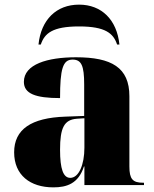

<svg xmlns="http://www.w3.org/2000/svg" viewBox="-20 -798 666 828"><path d="M146 -606H156C172 -654 206 -684 321 -684C435 -684 469 -654 485 -606H495C484 -713 418 -778 321 -778C223 -778 157 -713 146 -606ZM210 10C268 10 318 -6 342 -80H344V0H601V-10H597C552 -10 538 -26 538 -80V-383C538 -507 461 -551 308 -551C185 -551 83 -521 83 -445C83 -394 133 -375 239 -375C239 -501 251 -541 293 -541C331 -541 343 -515 343 -434V-298L262 -295C114 -290 41 -240 41 -141C41 -43 110 10 210 10ZM283 -31C253 -31 239 -69 239 -152C239 -246 256 -282 312 -286L344 -288V-161C344 -88 320 -31 283 -31Z"/></svg>

Font: Noto Serif Display Black
Style: Regular
Weight: 900
Designer: Monotype Design Team
Foundry: Monotype Imaging Inc.
Version: Version 2.009